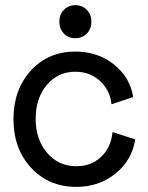

<svg xmlns="http://www.w3.org/2000/svg" viewBox="-20 -712 572 744"><path d="M275.9 12.2Q169.4 12.2 100.8 -61.5Q32.2 -135.3 32.2 -250Q32.2 -364.7 99.6 -438.5Q167 -512.2 272 -512.2Q358.4 -512.2 421.1 -462.6Q483.9 -413.1 496.1 -335.9L412.1 -308.1Q406.2 -363.3 366.9 -398.7Q327.6 -434.1 272 -434.1Q204.6 -434.1 161.4 -382.8Q118.2 -331.5 118.2 -252Q118.2 -171.4 162.6 -119.6Q207 -67.9 275.9 -67.9Q333 -67.9 371.6 -104Q410.2 -140.1 416 -200.2L503.9 -171.9Q491.7 -91.3 427.7 -39.6Q363.8 12.2 275.9 12.2ZM316.4 -582Q298.8 -564 272 -564Q245.1 -564 227.5 -582Q210 -600.1 210 -627.9Q210 -655.8 227.5 -673.8Q245.1 -691.9 272 -691.9Q298.8 -691.9 316.4 -673.8Q334 -655.8 334 -627.9Q334 -600.1 316.4 -582Z"/></svg>

Font: Apfel Grotezk
Style: Regular
Weight: 400
Designer: Luigi Gorlero
Foundry: © 2023, Luigi Gorlero & Collletttivo
Version: Version 2.000;Glyphs 3.2 (3217)